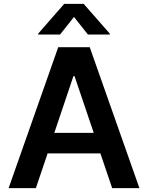

<svg xmlns="http://www.w3.org/2000/svg" viewBox="-20 -971 764 991"><path d="M165.1 0 225.9 -179.3H498.2L558.9 0H699.6L443.2 -727.3H280.5L24.5 0ZM177.2 -792.6H289.8L361.9 -883.5L433.9 -792.6H546.5V-797.6L411.9 -951H311.4L177.2 -797.6ZM260.3 -285.2 359 -578.1H364.7L463.8 -285.2Z"/></svg>

Font: Margiela Sans Semi Bold
Style: Regular
Weight: 600
Designer: Stefan Endress, Andreas Faust
Version: Version 1.100;FEAKit 1.0